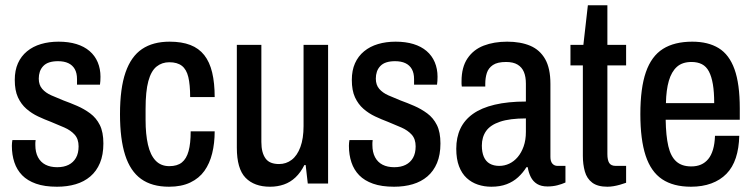

<svg xmlns="http://www.w3.org/2000/svg" viewBox="-20 -696 2860 728"><path d="M196 12Q149 12 116.5 0.5Q84 -11 64 -31.5Q44 -52 34.5 -80.5Q25 -109 25 -143Q25 -148 25.5 -154Q26 -160 27 -165H115Q114 -159 114 -154.5Q114 -150 114 -146Q114 -119 124 -100Q134 -81 152.5 -71.5Q171 -62 197 -62Q222 -62 240 -71Q258 -80 268 -97.5Q278 -115 278 -141Q278 -169 263 -185.5Q248 -202 224 -212.5Q200 -223 173 -234Q149 -243 124.5 -254.5Q100 -266 80 -283.5Q60 -301 48 -327Q36 -353 36 -393Q36 -429 48 -456Q60 -483 82.5 -501.5Q105 -520 135.5 -529Q166 -538 202 -538Q240 -538 269.5 -529Q299 -520 319.5 -502.5Q340 -485 350.5 -460Q361 -435 361 -405Q361 -397 360.5 -389Q360 -381 359 -375H272V-396Q272 -419 263.5 -434Q255 -449 239 -456.5Q223 -464 200 -464Q181 -464 167 -459.5Q153 -455 144 -445.5Q135 -436 131 -424Q127 -412 127 -398Q127 -374 140 -359Q153 -344 174.5 -334.5Q196 -325 221 -315Q246 -306 272.5 -294.5Q299 -283 322 -266Q345 -249 358.5 -222Q372 -195 372 -152Q372 -109 359 -78Q346 -47 322.5 -27Q299 -7 267 2.5Q235 12 196 12Z M621 12Q556 12 515 -17.5Q474 -47 454.5 -108Q435 -169 435 -263Q435 -361 456 -421.5Q477 -482 518.5 -510Q560 -538 623 -538Q669 -538 701.5 -525.5Q734 -513 754.5 -487Q775 -461 784.5 -421Q794 -381 794 -328H701Q701 -375 694 -404Q687 -433 669.5 -446.5Q652 -460 622 -460Q594 -460 573.5 -443.5Q553 -427 542.5 -388.5Q532 -350 532 -283V-241Q532 -187 541 -147.5Q550 -108 570 -87Q590 -66 622 -66Q652 -66 669.5 -80Q687 -94 695 -123Q703 -152 703 -198H794Q794 -153 784.5 -114.5Q775 -76 755 -48Q735 -20 701.5 -4Q668 12 621 12Z M1004 12Q944 12 911 -22Q878 -56 878 -136V-526H971V-158Q971 -137 975 -121.5Q979 -106 987 -95Q995 -84 1008 -79Q1021 -74 1038 -74Q1065 -74 1086 -90Q1107 -106 1119 -138.5Q1131 -171 1131 -218V-526H1224V0H1147L1139 -70H1134Q1120 -42 1100.5 -23.5Q1081 -5 1056.5 3.5Q1032 12 1004 12Z M1474 12Q1427 12 1394.5 0.5Q1362 -11 1342 -31.5Q1322 -52 1312.5 -80.5Q1303 -109 1303 -143Q1303 -148 1303.5 -154Q1304 -160 1305 -165H1393Q1392 -159 1392 -154.5Q1392 -150 1392 -146Q1392 -119 1402 -100Q1412 -81 1430.5 -71.5Q1449 -62 1475 -62Q1500 -62 1518 -71Q1536 -80 1546 -97.5Q1556 -115 1556 -141Q1556 -169 1541 -185.5Q1526 -202 1502 -212.5Q1478 -223 1451 -234Q1427 -243 1402.5 -254.5Q1378 -266 1358 -283.5Q1338 -301 1326 -327Q1314 -353 1314 -393Q1314 -429 1326 -456Q1338 -483 1360.5 -501.5Q1383 -520 1413.5 -529Q1444 -538 1480 -538Q1518 -538 1547.5 -529Q1577 -520 1597.5 -502.5Q1618 -485 1628.5 -460Q1639 -435 1639 -405Q1639 -397 1638.5 -389Q1638 -381 1637 -375H1550V-396Q1550 -419 1541.5 -434Q1533 -449 1517 -456.5Q1501 -464 1478 -464Q1459 -464 1445 -459.5Q1431 -455 1422 -445.5Q1413 -436 1409 -424Q1405 -412 1405 -398Q1405 -374 1418 -359Q1431 -344 1452.5 -334.5Q1474 -325 1499 -315Q1524 -306 1550.5 -294.5Q1577 -283 1600 -266Q1623 -249 1636.5 -222Q1650 -195 1650 -152Q1650 -109 1637 -78Q1624 -47 1600.5 -27Q1577 -7 1545 2.5Q1513 12 1474 12Z M1843 12Q1816 12 1792 4Q1768 -4 1749.5 -21Q1731 -38 1720.5 -65.5Q1710 -93 1710 -132Q1710 -175 1725.5 -208Q1741 -241 1773 -264Q1805 -287 1855.5 -299Q1906 -311 1974 -311V-379Q1974 -405 1966.5 -423Q1959 -441 1942.5 -451Q1926 -461 1899 -461Q1866 -461 1849 -449.5Q1832 -438 1826 -419.5Q1820 -401 1820 -378V-368H1731Q1730 -373 1730 -377.5Q1730 -382 1730 -388Q1730 -441 1752.5 -474.5Q1775 -508 1814 -523Q1853 -538 1903 -538Q1954 -538 1990.5 -522.5Q2027 -507 2047 -472Q2067 -437 2067 -378V-101Q2067 -84 2074.5 -75.5Q2082 -67 2094 -67H2124V-4Q2111 2 2093.5 6.5Q2076 11 2056 11Q2032 11 2016.5 1.5Q2001 -8 1992.5 -25Q1984 -42 1981 -62H1976Q1963 -41 1944.5 -24Q1926 -7 1901 2.5Q1876 12 1843 12ZM1873 -67Q1893 -67 1911 -75.5Q1929 -84 1943 -100.5Q1957 -117 1965.5 -141Q1974 -165 1974 -196V-247Q1913 -247 1876 -234.5Q1839 -222 1823 -199Q1807 -176 1807 -144Q1807 -119 1814.5 -101.5Q1822 -84 1837 -75.5Q1852 -67 1873 -67Z M2283 12Q2246 12 2225.5 -3.5Q2205 -19 2197.5 -46Q2190 -73 2190 -105V-448H2143V-526H2192L2209 -676H2283V-526H2354V-448H2283V-112Q2283 -89 2290 -78Q2297 -67 2315 -67H2354V-3Q2343 1 2330.5 4.5Q2318 8 2306 10Q2294 12 2283 12Z M2600 12Q2533 12 2490.5 -16.5Q2448 -45 2428 -106Q2408 -167 2408 -263Q2408 -362 2429 -422.5Q2450 -483 2493.5 -510.5Q2537 -538 2605 -538Q2665 -538 2705 -513.5Q2745 -489 2765 -433.5Q2785 -378 2785 -285V-242H2504Q2505 -181 2514 -142Q2523 -103 2544 -84Q2565 -65 2601 -65Q2622 -65 2638 -72Q2654 -79 2665.5 -93Q2677 -107 2683.5 -129Q2690 -151 2691 -181H2783Q2782 -134 2770 -97.5Q2758 -61 2734.5 -37Q2711 -13 2677 -0.5Q2643 12 2600 12ZM2505 -305H2688Q2688 -347 2683 -376.5Q2678 -406 2668 -425Q2658 -444 2641.5 -452.5Q2625 -461 2602 -461Q2567 -461 2546.5 -442.5Q2526 -424 2516 -389.5Q2506 -355 2505 -305Z"/></svg>

Font: Archivo Condensed Medium
Style: Regular
Weight: 500
Width: 3
Designer: Hector Gatti
Foundry: Omnibus-Type
Version: Version 2.001